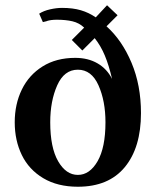

<svg xmlns="http://www.w3.org/2000/svg" viewBox="-20 -700 597 730"><path d="M36 -235Q36 -304 63 -359.5Q90 -415 142 -447.5Q194 -480 266 -480Q315 -480 351 -459Q387 -438 406 -400Q394 -452 378.5 -489Q363 -526 340 -555L293 -508L253 -548L300 -595Q281 -613 255.5 -619Q230 -625 196 -625Q173 -625 158 -620Q161 -620 143 -616L129 -648Q146 -659 170.5 -664.5Q195 -670 216 -670Q257 -670 287.5 -661Q318 -652 344 -634L387 -680L427 -642L385 -600Q444 -547 480 -461.5Q516 -376 516 -270Q516 -139 454.5 -64.5Q393 10 276 10Q199 10 144.5 -22.5Q90 -55 63 -110.5Q36 -166 36 -235ZM381 -235Q381 -316 354.5 -375.5Q328 -435 276 -435Q224 -435 197.5 -375.5Q171 -316 171 -235Q171 -139 201 -87Q231 -35 276 -35Q321 -35 351 -87Q381 -139 381 -235Z"/></svg>

Font: Philosopher
Style: Bold
Weight: 700
Designer: Jovanny Lemonad
Foundry: Jovanny Lemonad
Version: Version 2.000